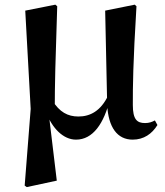

<svg xmlns="http://www.w3.org/2000/svg" viewBox="-20 -570 692 806"><path d="M83.6 209.1 92.4 215.4 218.4 188.3 185.6 -84.9 209.9 -108.5C209.9 -216.6 212.7 -315.8 220.2 -543.7L212.4 -550.4L86 -525.4L108.8 -112.8ZM537 16.2C583.7 16.2 618.1 -8.2 640.9 -45.1L630.3 -64.5C618.4 -58.2 606.2 -53.4 589.1 -53.4C555.1 -53.4 537.6 -68.4 537.6 -129.6C537.4 -202.8 538.3 -305.4 552.9 -543.7L545.6 -550.4L421.5 -525.4L429.9 -132.1V-128.4C435.2 -35.5 472.1 16.2 537 16.2ZM299.1 16.2C369.6 16.2 416.7 -50.6 442.2 -156.5H445.7L434.1 -169.2C403.1 -104.4 358.9 -80.9 309.2 -80.9C264.7 -80.9 229.7 -99.2 199.5 -148.8L171.8 -96.3H174.6C199 -32.6 245 16.2 299.1 16.2Z"/></svg>

Font: Source Han Serif CN VF
Style: Regular
Weight: 250
Designer: Ryoko NISHIZUKA 西塚涼子 (kana & ideographs); Frank Grießhammer (Latin, Greek & Cyrillic); Wenlong ZHANG 张文龙 (bopomofo); San
Foundry: Adobe
Version: Version 2.002;hotconv 1.1.0;makeotfexe 2.6.0